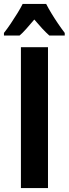

<svg xmlns="http://www.w3.org/2000/svg" viewBox="-42 -953 348 973"><path d="M64 0V-713.9H201.2V0ZM191.9 -933.1Q203.1 -911.1 218 -886.5Q232.9 -861.8 250.2 -836.2Q267.6 -810.5 286.1 -786.1V-772.9H208Q190.9 -788.1 172.1 -808.3Q153.3 -828.6 131.8 -854Q110.4 -828.6 91.3 -807.1Q72.3 -785.6 57.1 -772.9H-22V-786.1Q-6.3 -805.7 12 -832.8Q30.3 -859.9 46.9 -887Q63.5 -914.1 72.8 -933.1Z"/></svg>

Font: Open Sans Condensed
Style: Regular
Weight: 400
Width: 3
Designer: Monotype Design Team
Foundry: Monotype Imaging Inc.
Version: Version 3.000